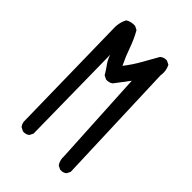

<svg xmlns="http://www.w3.org/2000/svg" viewBox="-227 -873 953 953"><g transform="rotate(45 250.0 -396.0)"><path d="M381.8 -11.7 362.3 -21.5Q346.7 -43 348.6 -73.2L321.3 -575.2L263.7 -499Q248 -487.3 226.6 -489.3L207 -499Q193.4 -522.5 177.7 -543.9Q162.1 -565.4 154.3 -590.8L162.1 -44.9L152.3 -25.4Q138.7 -13.7 117.2 -15.6L97.7 -25.4Q87.9 -37.1 85.9 -52.7L74.2 -683.6Q70.3 -730.5 89.8 -767.6Q111.3 -781.2 140.6 -779.3L160.2 -769.5Q183.6 -728.5 199.2 -683.6Q214.8 -638.7 236.3 -594.7Q267.6 -634.8 290.5 -675.8Q313.5 -716.8 336.9 -757.8Q352.5 -771.5 374 -769.5L393.6 -759.8Q409.2 -730.5 403.3 -693.4L426.8 -41L417 -21.5Q403.3 -9.8 381.8 -11.7Z"/></g></svg>

Font: JasonHandwriting4
Style: Regular
Weight: 400
Version: Version 1.01.21